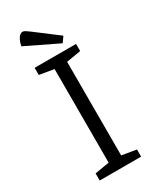

<svg xmlns="http://www.w3.org/2000/svg" viewBox="-212 -895 783 956"><g transform="rotate(-30 179.5 -417.0)"><path d="M60 0V-41L143 -55V-593L60 -607V-648H298V-607L215 -593V-55L298 -41V0ZM242 -684 56 -774Q61 -797 68 -810Q75 -823 83 -828.5Q91 -834 96 -834Q104 -834 113.5 -828Q123 -822 136 -812L264 -715Z"/></g></svg>

Font: Faustina Light Light
Style: Regular
Weight: 300
Version: Version 1.200